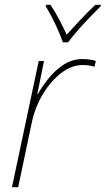

<svg xmlns="http://www.w3.org/2000/svg" viewBox="-20 -783 442 803"><path d="M30 0 142 -528H164L136 -389H138Q154 -418 181 -452.5Q208 -487 244.5 -511.5Q281 -536 325 -536Q357 -536 381 -528L375 -504Q366 -507 353.5 -509Q341 -511 325 -511Q280 -511 236.5 -478Q193 -445 159.5 -389.5Q126 -334 112 -266L56 0ZM243 -606Q236 -626 224 -654Q212 -682 198 -709Q184 -736 171 -757L173 -763H191Q210 -735 228 -700.5Q246 -666 259 -638Q284 -666 316.5 -700.5Q349 -735 379 -763H402L401 -757Q380 -736 354 -709Q328 -682 304 -654.5Q280 -627 265 -606Z"/></svg>

Font: Noto Sans Disp Thin
Style: Italic
Weight: 100
Italic angle: -12°
Designer: Monotype Design Team
Foundry: Monotype Imaging Inc.
Version: Version 2.000;GOOG;noto-source:20170915:90ef993387c0